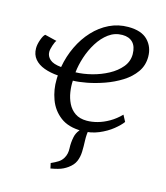

<svg xmlns="http://www.w3.org/2000/svg" viewBox="-118 -658 852 987"><g transform="rotate(15 307.5 -165.0)"><path d="M243.5 238.5 237.5 211Q260 201 275.2 191.2Q290.5 181.5 300 165Q313 143 311.5 112.5Q310 82 316.5 51.5Q321 30.5 335 13Q349 -4.5 357 -15.5L407.5 -48.5Q387.5 -26 382.2 -2.8Q377 20.5 378 52.5Q379.5 85.5 378.5 113.5Q377.5 141.5 367.5 164.8Q357.5 188 331.5 206.5Q321 214 309 220Q297 226 281.5 230.2Q266 234.5 243.5 238.5ZM103.5 -403Q97 -396.5 89.8 -374.5Q82.5 -352.5 82.5 -339Q82.5 -316.5 100.8 -300Q119 -283.5 161.5 -279.5Q172 -339 197 -391.2Q222 -443.5 259 -483.2Q296 -523 342.5 -545.5Q389 -568 442.5 -568Q513 -568 546.8 -533Q580.5 -498 580.5 -446Q580.5 -399.5 555.2 -364Q530 -328.5 489.2 -303Q448.5 -277.5 401.8 -261Q355 -244.5 311.5 -236.2Q268 -228 238 -227.5Q236 -199 240.8 -167.5Q245.5 -136 259 -108.5Q272.5 -81 297.2 -64Q322 -47 359.5 -47Q387 -47 417 -55.2Q447 -63.5 477.2 -81Q507.5 -98.5 534.5 -126L552.5 -92Q538.5 -72.5 508.8 -48.5Q479 -24.5 438 -7.2Q397 10 348.5 10Q277.5 10 234.5 -22.8Q191.5 -55.5 172.8 -106.8Q154 -158 155.5 -213Q155.5 -218.5 155.8 -223.5Q156 -228.5 156.5 -233.5Q115.5 -236.5 82.8 -248.5Q50 -260.5 31 -283.2Q12 -306 12 -340Q12 -360.5 21.2 -386.2Q30.5 -412 40 -418.5ZM424 -520.5Q383.5 -520.5 351.2 -496.8Q319 -473 295.5 -435.2Q272 -397.5 258 -354.5Q244 -311.5 240 -272.5Q280.5 -273.5 325.8 -285Q371 -296.5 410.5 -317.8Q450 -339 475 -369.2Q500 -399.5 500 -438.5Q499.5 -479.5 479.5 -500Q459.5 -520.5 424 -520.5Z"/></g></svg>

Font: Merriweather 7pt Light
Style: Italic
Weight: 300
Italic angle: -7.8°
Designer: Eben Sorkin
Foundry: Eben Sorkin
Version: Version 2.200;gftools[0.9.31]